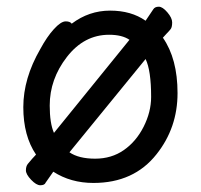

<svg xmlns="http://www.w3.org/2000/svg" viewBox="-20 -524 602 575"><path d="M432.6 -233.9Q432.6 -313 416 -347.2L188 -67.9Q215.8 -48.8 264.9 -48.8Q314 -48.8 350.8 -74.5Q387.7 -100.1 410.2 -144.5Q432.6 -189 432.6 -233.9ZM141.6 -126 367.7 -404.8Q345.7 -419.9 306.6 -419.9Q231.9 -419.9 180.4 -353.5Q128.9 -287.1 128.9 -208Q128.9 -154.8 141.6 -126ZM100.6 30.8Q88.9 30.8 73.2 14.4Q57.6 -2 57.6 -13.9Q57.6 -25.9 63.2 -33Q68.8 -40 76.4 -48.6Q84 -57.1 87.9 -61Q49.8 -117.2 49.8 -203.1Q49.8 -289.1 100.6 -377Q120.6 -414.1 141.6 -437Q162.6 -460 176.8 -460Q189.9 -460 194.8 -453.1Q246.6 -492.2 309.8 -492.2Q373 -492.2 416 -461.9L439 -496.1Q443.8 -503.9 455.6 -503.9Q466.8 -503.9 481.2 -487.1Q495.6 -470.2 495.6 -457Q495.6 -442.9 491.2 -437Q486.8 -431.2 479.2 -423.6Q471.7 -416 467.8 -411.1Q511.7 -348.1 511.7 -245.1Q511.7 -141.1 448.7 -62Q380.9 23.9 259.8 23.9Q191.9 23.9 139.6 -9.8L116.7 22.9Q113.8 30.8 100.6 30.8Z"/></svg>

Font: LXGW WenKai GB Screen
Style: Regular
Weight: 400
Designer: LXGW / Fontworks Inc.
Foundry: LXGW / Fontworks Inc.
Version: Version 1.321;February 19, 2024;FontCreator 14.0.0.2901 64-b